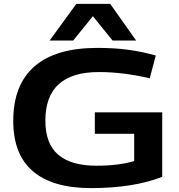

<svg xmlns="http://www.w3.org/2000/svg" viewBox="-20 -956 917 986"><path d="M48 -335Q48 -520 157 -615Q266 -710 479 -710Q568 -710 638 -700.5Q708 -691 780 -671L749 -554Q612 -586 488 -586Q213 -586 213 -337Q213 -217 279.5 -161Q346 -105 474 -105Q591 -105 669 -129V-269H467V-379H813V-48Q740 -19 647.5 -4.5Q555 10 448 10Q250 10 149 -76.5Q48 -163 48 -335ZM235 -748 372 -936H546L679 -748H558L457 -873L356 -748Z"/></svg>

Font: Georama Extended SemiBold
Style: Regular
Weight: 600
Width: 7
Designer: Jean-Baptiste Levee
Foundry: Production Type
Version: Version 1.000